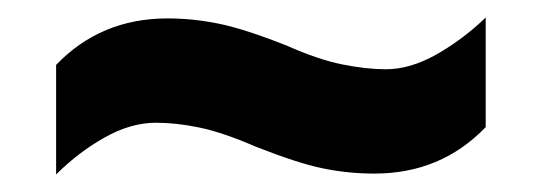

<svg xmlns="http://www.w3.org/2000/svg" viewBox="-20 -462 618 219"><path d="M271 -295Q234 -311 207.5 -316.5Q181 -322 158 -322Q129 -322 99 -305Q69 -288 44 -263V-388Q95 -441 171 -441Q200 -441 229.5 -435Q259 -429 307 -410Q343 -394 370.5 -388.5Q398 -383 420 -383Q448 -383 478 -400Q508 -417 534 -442V-317Q483 -264 407 -264Q377 -264 348 -270Q319 -276 271 -295Z"/></svg>

Font: Noto Sans Gujarati UI ExtraBold
Style: Regular
Weight: 800
Designer: Jelle Bosma - Monotype Design Team, Universal Thirst
Foundry: Monotype Imaging Inc.
Version: Version 2.106; ttfautohint (v1.8.4.7-5d5b)